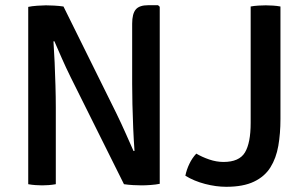

<svg xmlns="http://www.w3.org/2000/svg" viewBox="-20 -708 1174 738"><path d="M88.5 -681.5Q102 -684.5 123 -686Q144 -687.5 156.5 -687.5Q169.5 -687.5 188.2 -686.5Q207 -685.5 224 -683L194.5 -550.5L185.5 -549Q188 -513 190 -468.5Q192 -424 193.2 -378.8Q194.5 -333.5 194.5 -296V0Q180.5 2.5 167 3.5Q153.5 4.5 142 4.5Q131.5 4.5 116.8 3.5Q102 2.5 88.5 0ZM252 -410.5Q233.5 -448 218 -483.2Q202.5 -518.5 189 -549.5L136 -613.5L224 -683L427 -273Q446.5 -233 463.2 -195.2Q480 -157.5 493.5 -127L550.5 -67L456.5 0ZM594 -682V-1.5Q580 1.5 559.8 3Q539.5 4.5 524.5 4.5Q510 4.5 492 3.5Q474 2.5 456.5 0L488 -126.5L497 -128Q494 -169 492 -215.8Q490 -262.5 489 -307Q488 -351.5 488 -386V-617Q488 -655 501.8 -671.5Q515.5 -688 550 -688H587.5ZM734.5 -117.5Q756.5 -104.5 784.2 -95Q812 -85.5 839 -85.5Q899.5 -85.5 921.5 -122Q943.5 -158.5 943.5 -235.5V-683Q956.5 -685.5 972.8 -686.5Q989 -687.5 1001.5 -687.5Q1014 -687.5 1029.5 -686.5Q1045 -685.5 1058 -683V-250.5Q1058 -195 1049.8 -147.5Q1041.5 -100 1019.5 -64.8Q997.5 -29.5 956.2 -9.8Q915 10 849.5 10Q810.5 10 768.2 -1Q726 -12 692.5 -32.5Q697 -55.5 707.8 -78Q718.5 -100.5 734.5 -117.5Z"/></svg>

Font: Signika Negative Light Medium
Style: Regular
Weight: 500
Version: Version 2.001